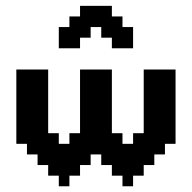

<svg xmlns="http://www.w3.org/2000/svg" viewBox="-20 -650 670 670"><path d="M185.2 -555.6H222.2V-592.6H259.3V-629.6H370.4V-592.6H407.4V-555.6H444.4V-481.5H370.4V-518.5H333.3V-555.6H296.3V-518.5H259.3V-481.5H185.2ZM111.1 -111.1H74.1V-148.1H37V-407.4H148.1V-185.2H185.2V-148.1H222.2V-185.2H259.3V-407.4H370.4V-185.2H407.4V-148.1H444.4V-185.2H481.5V-407.4H592.6V-148.1H555.6V-111.1H518.5V-74.1H481.5V-37H444.4V0H407.4V-37H370.4V-74.1H333.3V-111.1H296.3V-74.1H259.3V-37H222.2V0H185.2V-37H148.1V-74.1H111.1Z"/></svg>

Font: Jersey 15
Style: Regular
Weight: 400
Designer: Sarah Cadigan-Fried
Version: Version 1.001; ttfautohint (v1.8.4.7-5d5b)